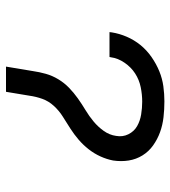

<svg xmlns="http://www.w3.org/2000/svg" viewBox="16 -584 568 640"><g transform="rotate(90 300.0 -264.0)"><path d="M202 0 217 -90Q220 -111 226 -132.5Q232 -154 244 -174Q256 -194 272.5 -210Q289 -226 308 -239.5Q327 -253 347 -265Q367 -277 385 -292Q403 -307 416.5 -326Q430 -345 433 -367Q437 -389 427.5 -408Q418 -427 400.5 -437Q383 -447 361.5 -450.5Q340 -454 319 -454Q295 -454 270.5 -449Q246 -444 225 -430.5Q204 -417 189 -395Q174 -373 171 -350L170 -345H87L88 -353Q92 -378 102.5 -402.5Q113 -427 130 -448Q147 -469 170 -485Q193 -501 217.5 -511Q242 -521 267.5 -524.5Q293 -528 318 -528Q345 -528 371 -525Q397 -522 420.5 -513.5Q444 -505 464.5 -490.5Q485 -476 498 -455Q511 -434 515 -409Q519 -384 515 -357Q511 -336 501.5 -315Q492 -294 477.5 -275.5Q463 -257 445.5 -242Q428 -227 408.5 -214.5Q389 -202 369 -189.5Q349 -177 333 -159.5Q317 -142 309.5 -121Q302 -100 299 -78L286 0Z"/></g></svg>

Font: Iosevka Custom Oblique
Style: Regular
Weight: 400
Italic angle: -9°
Designer: Belleve Invis
Foundry: Belleve Invis
Version: Version 27.0.1